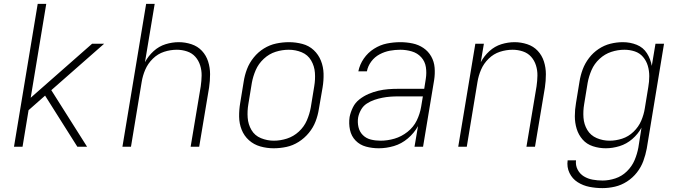

<svg xmlns="http://www.w3.org/2000/svg" viewBox="-20 -755 3496 988"><path d="M52 0H96L127 -188L212 -263L258 -190L378 0H428L244 -291L516 -530H454L138 -252L218 -735H174Z M610 0H654L709 -333Q714 -365 727.5 -396.5Q741 -428 766.5 -453Q792 -478 824.5 -488.5Q857 -499 890 -499Q890 -499 890 -499Q890 -499 890 -499Q917 -499 942.5 -490.5Q968 -482 985 -463Q1002 -444 1010 -418.5Q1018 -393 1017.5 -366Q1017 -339 1013 -311L961 0H1005L1056 -305Q1061 -339 1061 -373Q1061 -407 1051 -438.5Q1041 -470 1019 -493.5Q997 -517 965 -527.5Q933 -538 900 -538Q866 -538 832 -527.5Q798 -517 770.5 -492Q743 -467 726 -435L776 -735H732Z M1388 8Q1421 8 1454 1Q1487 -6 1517 -25Q1547 -44 1569.5 -71.5Q1592 -99 1604 -130.5Q1616 -162 1621 -195L1640 -305Q1646 -341 1645 -376Q1644 -411 1631.5 -442.5Q1619 -474 1594.5 -497Q1570 -520 1536 -529Q1502 -538 1467 -538Q1434 -538 1401 -531Q1368 -524 1338 -505.5Q1308 -487 1285.5 -459Q1263 -431 1251 -399.5Q1239 -368 1234 -335L1216 -225Q1210 -190 1210.5 -154.5Q1211 -119 1223.5 -87.5Q1236 -56 1261 -33.5Q1286 -11 1319.5 -1.5Q1353 8 1388 8ZM1389 -31Q1355 -31 1323 -44Q1291 -57 1274 -86Q1257 -115 1254.5 -149.5Q1252 -184 1258 -219L1276 -329Q1282 -362 1296 -394.5Q1310 -427 1337.5 -452.5Q1365 -478 1398.5 -488.5Q1432 -499 1466 -499Q1501 -499 1532.5 -486Q1564 -473 1581 -444Q1598 -415 1600.5 -380.5Q1603 -346 1597 -311L1579 -201Q1573 -168 1559 -135.5Q1545 -103 1518 -78Q1491 -53 1457 -42Q1423 -31 1389 -31Z M1929 8Q1968 8 2007 -3.5Q2046 -15 2078.5 -42.5Q2111 -70 2131 -106L2113 0H2157L2214 -343Q2219 -375 2216.5 -406.5Q2214 -438 2199 -464.5Q2184 -491 2159 -508Q2134 -525 2103 -531.5Q2072 -538 2040 -538Q2005 -538 1970.5 -531Q1936 -524 1904.5 -504Q1873 -484 1852 -453.5Q1831 -423 1824 -388H1868Q1873 -415 1890.5 -438.5Q1908 -462 1933.5 -475.5Q1959 -489 1986 -494Q2013 -499 2040 -499Q2070 -499 2099 -490.5Q2128 -482 2147.5 -460.5Q2167 -439 2171.5 -409.5Q2176 -380 2171 -349L2163 -298H2029Q2003 -298 1977.5 -296Q1952 -294 1926.5 -288Q1901 -282 1876.5 -271.5Q1852 -261 1830 -244Q1808 -227 1796 -202.5Q1784 -178 1779 -153Q1774 -119 1781 -86.5Q1788 -54 1810 -31.5Q1832 -9 1863.5 -0.5Q1895 8 1929 8ZM1938 -31Q1912 -31 1888 -37Q1864 -43 1847 -60Q1830 -77 1824.5 -101.5Q1819 -126 1823 -151Q1827 -171 1838 -190.5Q1849 -210 1867.5 -222Q1886 -234 1906.5 -241Q1927 -248 1947.5 -252Q1968 -256 1988 -257.5Q2008 -259 2029 -259H2156L2147 -205Q2141 -169 2124.5 -135Q2108 -101 2077 -76.5Q2046 -52 2010 -41.5Q1974 -31 1938 -31Z M2338 0H2382L2437 -333Q2442 -365 2455.5 -396.5Q2469 -428 2494.5 -453Q2520 -478 2552.5 -488.5Q2585 -499 2618 -499Q2618 -499 2618 -499Q2618 -499 2618 -499Q2645 -499 2670.5 -490.5Q2696 -482 2713 -463Q2730 -444 2738 -418.5Q2746 -393 2745.5 -366Q2745 -339 2741 -311L2689 0H2733L2784 -305Q2789 -339 2789 -373Q2789 -407 2779 -438.5Q2769 -470 2747 -493.5Q2725 -517 2693 -527.5Q2661 -538 2628 -538Q2594 -538 2560 -527.5Q2526 -517 2498.5 -492Q2471 -467 2454 -435L2470 -530H2426Z M3080 213Q3112 213 3144.5 205.5Q3177 198 3206.5 179Q3236 160 3257.5 132.5Q3279 105 3290.5 73.5Q3302 42 3308 10L3397 -530H3353L3334 -416Q3328 -451 3309 -481Q3290 -511 3256.5 -524.5Q3223 -538 3185 -538Q3153 -538 3121 -530Q3089 -522 3060.5 -503Q3032 -484 3011 -456.5Q2990 -429 2978.5 -398Q2967 -367 2962 -335L2944 -225Q2938 -191 2938 -157Q2938 -123 2947.5 -92Q2957 -61 2978 -37Q2999 -13 3031 -2.5Q3063 8 3097 8Q3132 8 3168 -3Q3204 -14 3233.5 -39.5Q3263 -65 3281 -98L3265 4Q3259 37 3245.5 69Q3232 101 3206 126.5Q3180 152 3146.5 163Q3113 174 3081 174Q3055 174 3030 169.5Q3005 165 2984.5 152.5Q2964 140 2952.5 118Q2941 96 2944 70H2901Q2896 105 2910.5 135Q2925 165 2952.5 182.5Q2980 200 3013 206.5Q3046 213 3080 213ZM3117 -31Q3082 -31 3050.5 -44.5Q3019 -58 3002 -86.5Q2985 -115 2982.5 -149.5Q2980 -184 2986 -219L3004 -329Q3010 -362 3024 -394.5Q3038 -427 3065 -452Q3092 -477 3125.5 -488Q3159 -499 3193 -499Q3221 -499 3246.5 -490.5Q3272 -482 3289 -462Q3306 -442 3313.5 -416.5Q3321 -391 3321 -363Q3321 -335 3316 -307L3298 -197Q3293 -165 3279.5 -133.5Q3266 -102 3240 -77Q3214 -52 3181.5 -41.5Q3149 -31 3117 -31Z"/></svg>

Font: Iosevka Sparkle XLtObl
Style: Regular
Weight: 200
Italic angle: -9°
Designer: Belleve Invis
Foundry: Belleve Invis
Version: Version 4.5.0; ttfautohint (v1.8.3)